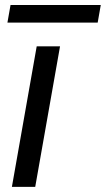

<svg xmlns="http://www.w3.org/2000/svg" viewBox="-20 -729 413 749"><path d="M26.4 0 123.2 -548.3H214.2L117.4 0ZM9 -640.9 21.1 -709.5H373.1L361.1 -640.9Z"/></svg>

Font: Poppins Variable
Style: Italic
Weight: 100
Italic angle: -10°
Designer: Jonny Pinhorn
Foundry: Indian Type Foundry
Version: Version 6.000